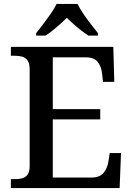

<svg xmlns="http://www.w3.org/2000/svg" viewBox="-20 -951 671 971"><path d="M35 0V-45H56Q76 -45 92.5 -49.5Q109 -54 119.5 -68Q130 -82 130 -110V-599Q130 -630 120 -644.5Q110 -659 93.5 -664Q77 -669 56 -669H35V-714H553L558 -537H501L496 -581Q492 -615 474 -638Q456 -661 415 -661H247V-399H487V-347H247V-53H442Q484 -53 503.5 -76.5Q523 -100 528 -133L535 -177H592L585 0ZM163 -784Q179 -803 198.5 -829Q218 -855 237 -882Q256 -909 266 -931H372Q383 -909 401 -882Q419 -855 439.5 -829Q460 -803 475 -784V-771H427Q410 -782 390 -797.5Q370 -813 351.5 -829.5Q333 -846 318 -861Q303 -846 284.5 -829.5Q266 -813 247 -797.5Q228 -782 210 -771H163Z"/></svg>

Font: Noto Serif Gujarati Medium
Style: Regular
Weight: 500
Version: Version 2.102